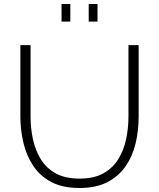

<svg xmlns="http://www.w3.org/2000/svg" viewBox="-20 -936 796 961"><path d="M379 5Q294 5 237 -25Q180 -55 146 -106.5Q112 -158 97 -222Q82 -286 82 -353V-710H133V-353Q133 -294 145 -238.5Q157 -183 184.5 -138.5Q212 -94 259.5 -68Q307 -42 378 -42Q450 -42 497.5 -68.5Q545 -95 572.5 -140Q600 -185 611.5 -240.5Q623 -296 623 -353V-710H674V-353Q674 -282 658.5 -217.5Q643 -153 608 -103Q573 -53 516.5 -24Q460 5 379 5ZM288 -828V-916H332V-828ZM424 -828V-916H468V-828Z"/></svg>

Font: Raleway Light
Style: Regular
Weight: 300
Designer: Matt McInerney, Pablo Impallari, Rodrigo Fuenzalida
Foundry: Matt McInerney, Pablo Impallari, Rodrigo Fuenzalida
Version: Version 4.026